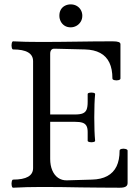

<svg xmlns="http://www.w3.org/2000/svg" viewBox="-20 -855 642 878"><path d="M40 -33.7Q131.3 -33.7 131.3 -86.4V-575.2Q131.3 -628.9 40 -628.9Q35.6 -628.9 33.7 -638.2Q31.7 -647.5 33.7 -656.7Q35.6 -666 40 -666Q92.3 -663.1 170.4 -663.1Q210.9 -663.1 251.7 -663.6Q292.5 -664.1 333 -664.6Q414.6 -666 495.6 -666Q514.2 -666 522.5 -662.8Q530.8 -659.7 530.8 -652.8V-496.1Q530.8 -490.7 521.7 -488.5Q512.7 -486.3 503.4 -488.5Q494.1 -490.7 494.1 -496.1Q494.1 -539.6 480.2 -568.6Q466.3 -597.7 438.2 -612.8Q410.2 -627.9 368.2 -628.9L229.5 -632.3Q219.7 -632.8 214.6 -626.7Q209.5 -620.6 209.5 -608.9V-331.5H323.7Q346.7 -331.5 358.9 -336.7Q371.1 -341.8 376 -354Q380.9 -366.2 380.9 -388.7V-424.8Q380.9 -429.2 389.4 -430.9Q397.9 -432.6 406.5 -430.9Q415 -429.2 415 -424.8Q411.1 -384.3 411.1 -318.4Q411.1 -252 415 -211.4Q415 -207 406.5 -205.3Q397.9 -203.6 389.4 -205.3Q380.9 -207 380.9 -211.4V-251.5Q380.9 -270 375 -280Q369.1 -290 356.9 -293.9Q344.7 -297.9 323.7 -297.9H209.5V-127.9Q209.5 -98.6 219 -76.2Q228.5 -53.7 245.8 -41.7Q263.2 -29.8 285.6 -30.3L400.4 -33.7Q442.4 -34.7 470.7 -50Q499 -65.4 512.9 -94.2Q526.9 -123 526.9 -166Q526.9 -171.9 535.9 -174.1Q544.9 -176.3 554.2 -173.8Q563.5 -171.4 563.5 -166V-18.1Q563.5 -6.8 554.9 -1.7Q546.4 3.4 527.8 3.4Q482.9 3.4 438.5 2.9Q394 2.4 349.1 2Q304.7 1 260 0.5Q215.3 0 170.4 0Q101.1 0 40 3.4Q35.6 3.4 33.7 -5.6Q31.7 -14.6 33.7 -24.2Q35.6 -33.7 40 -33.7ZM251.5 -783.2Q251.5 -799.8 258.5 -811.5Q265.6 -823.2 277.6 -829.1Q289.6 -835 303.2 -835Q318.8 -835 331.1 -827.9Q343.3 -820.8 349.9 -808.8Q356.4 -796.9 356.4 -783.2Q356.4 -767.6 348.9 -755.4Q341.3 -743.2 329.1 -736.6Q316.9 -730 303.2 -730Q287.1 -730 275.4 -737.5Q263.7 -745.1 257.6 -757.3Q251.5 -769.5 251.5 -783.2Z"/></svg>

Font: Junicode Two Beta VF
Style: Regular
Weight: 400
Designer: Peter S. Baker
Foundry: Briery Creek Software
Version: Version 1.031 beta; ttfautohint (v1.8.1.43-b0c9)